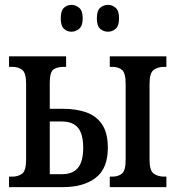

<svg xmlns="http://www.w3.org/2000/svg" viewBox="-20 -767 721 787"><path d="M423 -637Q404 -637 390.5 -649Q377 -661 377 -692Q377 -723 390.5 -735Q404 -747 423 -747Q440 -747 454 -735Q468 -723 468 -692Q468 -661 454 -649Q440 -637 423 -637ZM273 -637Q255 -637 242 -649Q229 -661 229 -692Q229 -723 242 -735Q255 -747 273 -747Q290 -747 304.5 -735Q319 -723 319 -692Q319 -661 304.5 -649Q290 -637 273 -637ZM430 0V-43H440Q465 -43 480 -55.5Q495 -68 495 -112V-424Q495 -468 480 -480.5Q465 -493 440 -493H430V-536H662V-493H653Q627 -493 610 -480.5Q593 -468 593 -424V-112Q593 -68 610 -55.5Q627 -43 653 -43H662V0ZM17 0V-43H31Q54 -43 70.5 -55Q87 -67 87 -113V-423Q87 -469 70.5 -481Q54 -493 31 -493H17V-536H251V-493H241Q215 -493 199.5 -482.5Q184 -472 184 -427V-321H239Q292 -321 333.5 -306.5Q375 -292 398.5 -257Q422 -222 422 -161Q422 -76 372 -38Q322 0 239 0ZM184 -53H234Q278 -53 299.5 -79Q321 -105 321 -161Q321 -218 299.5 -243.5Q278 -269 234 -269H184Z"/></svg>

Font: Noto Serif ExtraCondensed Medium
Style: Regular
Weight: 500
Width: 2
Designer: Monotype Design Team
Foundry: Monotype Imaging Inc.
Version: Version 2.015